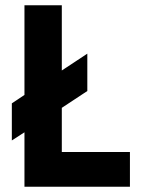

<svg xmlns="http://www.w3.org/2000/svg" viewBox="-20 -710 543 730"><path d="M73 0V-207L25 -176V-317L73 -349V-690H215V-442L312 -506V-364L215 -300V-132H474V0Z"/></svg>

Font: Radio Canada Condensed
Style: Bold
Weight: 700
Width: 3
Designer: Charles Daoud, Etienne Aubert Bonn, Alexandre Saumier Demers, Jacques Le Bailly
Foundry: Radio-Canada
Version: Version 2.104; ttfautohint (v1.8.4.7-5d5b);gftools[0.9.28.de